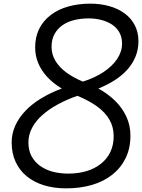

<svg xmlns="http://www.w3.org/2000/svg" viewBox="-20 -1015 780 1054"><path d="M343 19Q276 19 221 2Q166 -15 126.5 -47.5Q87 -80 65.5 -127Q44 -174 44 -233Q44 -281 63.5 -324.5Q83 -368 119 -406Q155 -444 206 -475Q257 -506 319 -529Q271 -558 238.5 -593.5Q206 -629 189.5 -669.5Q173 -710 173 -754Q173 -813 195.5 -857.5Q218 -902 259 -933Q300 -964 355.5 -979.5Q411 -995 476 -995Q531 -995 579.5 -981.5Q628 -968 664 -941.5Q700 -915 720 -876.5Q740 -838 740 -788Q740 -744 724.5 -705.5Q709 -667 680.5 -634.5Q652 -602 611 -575.5Q570 -549 520 -529Q573 -500 612.5 -461Q652 -422 674 -374Q696 -326 696 -271Q696 -201 670 -147.5Q644 -94 597 -56.5Q550 -19 485.5 0Q421 19 343 19ZM355 -62Q409 -62 454.5 -75.5Q500 -89 534 -116Q568 -143 586 -181Q604 -219 604 -268Q604 -318 580.5 -358.5Q557 -399 512.5 -431Q468 -463 405 -489Q347 -469 297.5 -442Q248 -415 212 -383Q176 -351 156 -313Q136 -275 136 -233Q136 -189 153.5 -157Q171 -125 201.5 -103.5Q232 -82 271 -72Q310 -62 355 -62ZM435 -567Q501 -588 549 -620Q597 -652 623.5 -692Q650 -732 650 -776Q650 -811 635 -837.5Q620 -864 594.5 -880.5Q569 -897 536 -905.5Q503 -914 467 -914Q425 -914 388 -905Q351 -896 323 -876.5Q295 -857 279 -827.5Q263 -798 263 -758Q263 -716 284.5 -680.5Q306 -645 345 -616.5Q384 -588 435 -567Z"/></svg>

Font: Playwrite DE VA
Style: Regular
Weight: 400
Designer: Veronika Burian, José Scaglione
Foundry: TypeTogether
Version: Version 1.002